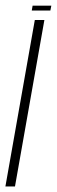

<svg xmlns="http://www.w3.org/2000/svg" viewBox="-56 -672 206 692"><path d="M58.5 -634H125.5L129 -651.5H61.5ZM-36.5 0H-2L104 -600H69.5Z"/></svg>

Font: Anybody UltraCondensed ExtraLight
Style: Italic
Weight: 250
Width: 1
Italic angle: -10°
Version: Version 1.113;gftools[0.9.25]